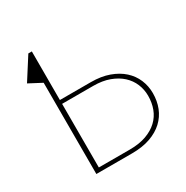

<svg xmlns="http://www.w3.org/2000/svg" viewBox="-161 -839 946 975"><g transform="rotate(-30 311.5 -351.5)"><path d="M155.5 -418H337Q397 -418 442.8 -401.5Q488.5 -385 519.5 -357Q550.5 -329 566.2 -291.8Q582 -254.5 582 -212.5Q582 -167 566.8 -128.2Q551.5 -89.5 521 -61Q490.5 -32.5 444.5 -16.2Q398.5 0 337 0H128V-535L53 -574.5L135 -703H155.5ZM155.5 -395.5V-22.5H337Q392.5 -22.5 433.5 -37.2Q474.5 -52 501.5 -77.5Q528.5 -103 541.5 -137.8Q554.5 -172.5 554.5 -213Q554.5 -249.5 540.8 -282.5Q527 -315.5 499.8 -340.5Q472.5 -365.5 432 -380.5Q391.5 -395.5 337.5 -395.5Z"/></g></svg>

Font: Lato Thin
Style: Regular
Weight: 200
Designer: Lukasz Dziedzic
Foundry: tyPoland Lukasz Dziedzic
Version: Version 2.007; 2014-02-27